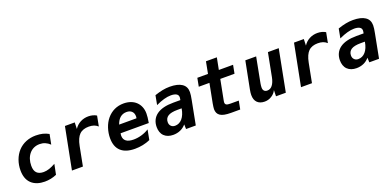

<svg xmlns="http://www.w3.org/2000/svg" viewBox="-3 -1530 4822 2371"><g transform="rotate(-20 2408.0 -344.0)"><path d="M303.2 14.2C328.6 14.2 355.5 11.7 382.3 6.3C408.7 1 434.6 -7.3 459.5 -18.1L486.8 -152.8C454.6 -134.3 427.7 -122.6 403.8 -114.7C377.9 -106.4 354.5 -102.1 329.6 -102.1C291 -102.1 260.3 -112.3 240.2 -132.8C220.2 -153.3 210.4 -183.1 210.4 -227.5C210.4 -287.6 228 -343.3 262.7 -383.8C294.4 -420.9 339.8 -443.8 397.5 -443.8C422.9 -443.8 446.8 -439.5 468.8 -430.2C490.7 -420.9 511.7 -407.2 531.7 -388.2L557.6 -519C532.7 -533.2 505.4 -543.9 479 -550.3C454.6 -556.2 421.4 -560.1 389.2 -560.1C295.9 -560.1 213.4 -526.9 155.3 -463.9C97.2 -400.9 65.9 -311 65.9 -218.8C65.9 -149.4 83.5 -88.9 128.4 -45.9C172.9 -3.4 235.4 14.2 303.2 14.2Z M662.6 0H806.6L855.5 -252C868.7 -320.8 890.6 -368.2 918.9 -396C949.2 -425.8 991.2 -439 1041.5 -439C1064.9 -439 1088.9 -436 1108.4 -429.2C1125 -423.3 1144 -413.1 1160.6 -397.9L1186.5 -532.2C1172.4 -541 1156.2 -547.9 1138.2 -552.7C1120.1 -557.6 1100.6 -560.1 1080.1 -560.1C1042 -560.1 1006.3 -551.8 974.1 -534.7C941.9 -517.6 915.5 -493.2 895.5 -461.9L898.4 -546.9H769.5Z M1488.8 14.2C1523.4 14.2 1558.6 10.7 1592.3 3.9C1626 -2.9 1658.2 -13.2 1689 -26.9L1713.9 -158.2C1683.6 -139.2 1650.9 -124.5 1615.7 -114.3C1580.6 -104 1544.9 -99.1 1511.2 -99.1C1467.3 -99.1 1435.5 -107.4 1413.6 -124C1393.6 -139.2 1380.9 -161.1 1380.9 -196.8L1382.3 -211.4C1382.8 -216.3 1383.3 -221.7 1384.3 -227.1H1754.9C1759.3 -253.4 1763.7 -283.7 1765.1 -296.4C1767.1 -313.5 1768.1 -335 1768.1 -348.1C1768.1 -414.1 1744.6 -466.3 1707 -502.4C1667 -541 1608.9 -561 1543 -561C1499 -561 1458.5 -552.2 1420.9 -534.7C1384.8 -517.6 1351.1 -491.7 1323.2 -458C1297.4 -426.3 1277.3 -390.1 1262.7 -346.2C1248.5 -303.2 1241.2 -258.3 1241.2 -213.9C1241.2 -140.6 1261.2 -83 1304.2 -43.5C1346.2 -4.9 1407.2 14.2 1488.8 14.2ZM1404.3 -334C1417.5 -372.6 1435.5 -401.4 1458.5 -420.4C1481.4 -439.5 1509.3 -449.2 1542 -449.2C1570.8 -449.2 1593.8 -441.4 1610.4 -425.3C1627 -409.2 1635.3 -387.7 1635.3 -359.9C1635.3 -356 1635.3 -352.1 1634.8 -347.7C1634.3 -343.3 1633.3 -338.4 1631.8 -334Z M1991.2 14.2C2023.9 14.2 2057.1 7.8 2085.4 -4.9C2112.3 -16.6 2137.2 -35.2 2160.2 -61L2162.1 0H2290L2350.1 -312C2355 -337.4 2357.4 -350.1 2359.9 -369.1C2362.3 -387.2 2363.3 -400.9 2363.3 -412.6C2363.3 -460 2347.2 -497.1 2308.6 -522.9C2272 -547.9 2217.8 -560.1 2150.4 -560.1C2117.2 -560.1 2087.4 -557.1 2054.7 -550.8C2022 -544.4 1986.8 -534.7 1950.2 -522L1927.2 -399.9C1969.2 -419.4 2003.4 -432.6 2035.6 -441.4C2069.3 -450.7 2098.6 -455.1 2127 -455.1C2157.2 -455.1 2181.6 -450.2 2198.2 -440.4C2214.8 -430.7 2223.1 -416.5 2223.1 -397.9V-389.6C2223.1 -388.7 2222.7 -386.2 2222.2 -383.8L2218.3 -359.9H2124C2028.8 -359.9 1955.6 -341.3 1905.3 -304.7C1854.5 -267.6 1829.1 -212.4 1829.1 -146.5C1829.1 -100.1 1841.8 -58.1 1872.1 -28.3C1901.4 0.5 1942.9 14.2 1991.2 14.2ZM2050.8 -84C2026.9 -84 2011.2 -90.8 1998 -104C1984.9 -117.2 1978 -133.3 1978 -156.7C1978 -189.5 1991.7 -216.3 2018.6 -233.4C2045.4 -250.5 2086.9 -258.8 2143.1 -258.8H2198.2C2189 -201.2 2169.4 -157.7 2145 -129.4C2119.1 -99.1 2085.9 -84 2050.8 -84Z M2753.4 2.4H2873L2894 -107.4H2784.2C2758.3 -107.4 2740.7 -110.4 2731 -116.7C2721.2 -122.6 2716.3 -133.3 2716.3 -146.5C2716.3 -150.4 2716.8 -153.8 2717.3 -158.7C2718.3 -168 2719.7 -172.4 2720.2 -175.8L2771 -437H2958L2979 -546.9H2792L2822.3 -702.1H2679.2L2649.4 -546.9H2509.3L2488.3 -437H2628.4L2579.1 -182.6C2576.2 -167 2573.7 -149.4 2572.8 -141.6C2571.3 -130.4 2570.3 -122.6 2570.3 -111.8C2570.3 -74.7 2582.5 -44.9 2612.3 -25.4C2640.1 -6.8 2684.6 2.4 2753.4 2.4Z M3191.9 14.2C3224.1 14.2 3253.4 6.8 3283.2 -11.7C3309.1 -27.8 3330.6 -48.8 3346.2 -81.1L3344.2 0H3473.1L3579.1 -546.9H3437L3377.4 -238.8C3369.1 -195.8 3355 -161.1 3336.4 -137.7C3318.8 -115.2 3296.9 -103 3268.6 -103C3247.6 -103 3235.8 -109.9 3227.5 -118.7C3218.3 -128.9 3213.4 -141.1 3213.4 -164.1C3213.4 -171.4 3213.9 -176.8 3214.8 -187C3215.8 -197.8 3216.8 -204.6 3218.3 -212.9L3282.2 -546.9H3140.1L3070.3 -190.9C3066.4 -171.9 3064.5 -152.3 3064 -150.4C3062.5 -138.7 3062 -127.9 3062 -119.1C3062 -75.7 3073.2 -43.5 3095.7 -20.5C3118.2 2.4 3150.9 14.2 3191.9 14.2Z M3672.9 0H3816.9L3865.7 -252C3878.9 -320.8 3900.9 -368.2 3929.2 -396C3959.5 -425.8 4001.5 -439 4051.8 -439C4075.2 -439 4099.1 -436 4118.7 -429.2C4135.3 -423.3 4154.3 -413.1 4170.9 -397.9L4196.8 -532.2C4182.6 -541 4166.5 -547.9 4148.4 -552.7C4130.4 -557.6 4110.8 -560.1 4090.3 -560.1C4052.2 -560.1 4016.6 -551.8 3984.4 -534.7C3952.1 -517.6 3925.8 -493.2 3905.8 -461.9L3908.7 -546.9H3779.8Z M4399.4 14.2C4432.1 14.2 4465.3 7.8 4493.7 -4.9C4520.5 -16.6 4545.4 -35.2 4568.4 -61L4570.3 0H4698.2L4758.3 -312C4763.2 -337.4 4765.6 -350.1 4768.1 -369.1C4770.5 -387.2 4771.5 -400.9 4771.5 -412.6C4771.5 -460 4755.4 -497.1 4716.8 -522.9C4680.2 -547.9 4626 -560.1 4558.6 -560.1C4525.4 -560.1 4495.6 -557.1 4462.9 -550.8C4430.2 -544.4 4395 -534.7 4358.4 -522L4335.4 -399.9C4377.4 -419.4 4411.6 -432.6 4443.8 -441.4C4477.5 -450.7 4506.8 -455.1 4535.2 -455.1C4565.4 -455.1 4589.8 -450.2 4606.4 -440.4C4623 -430.7 4631.3 -416.5 4631.3 -397.9V-389.6C4631.3 -388.7 4630.9 -386.2 4630.4 -383.8L4626.5 -359.9H4532.2C4437 -359.9 4363.8 -341.3 4313.5 -304.7C4262.7 -267.6 4237.3 -212.4 4237.3 -146.5C4237.3 -100.1 4250 -58.1 4280.3 -28.3C4309.6 0.5 4351.1 14.2 4399.4 14.2ZM4459 -84C4435.1 -84 4419.4 -90.8 4406.2 -104C4393.1 -117.2 4386.2 -133.3 4386.2 -156.7C4386.2 -189.5 4399.9 -216.3 4426.8 -233.4C4453.6 -250.5 4495.1 -258.8 4551.3 -258.8H4606.4C4597.2 -201.2 4577.6 -157.7 4553.2 -129.4C4527.3 -99.1 4494.1 -84 4459 -84Z"/></g></svg>

Font: Hack
Style: Bold Oblique
Weight: 700
Italic angle: -12°
Monospace: yes
Designer: Christopher Simpkins
Foundry: Christopher Simpkins
Version: Version 2.010